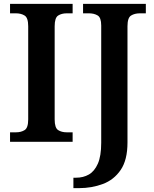

<svg xmlns="http://www.w3.org/2000/svg" viewBox="-20 -734 799 994"><path d="M32 0V-49H63Q89 -49 107.5 -60.5Q126 -72 126 -116V-598Q126 -642 107.5 -653.5Q89 -665 63 -665H32V-714H356V-665H325Q299 -665 281 -653.5Q263 -642 263 -598V-116Q263 -72 281 -60.5Q299 -49 325 -49H356V0ZM360 240V186H374Q411 186 440 169.5Q469 153 486.5 113.5Q504 74 504 5V-602Q504 -643 485.5 -654Q467 -665 441 -665H410V-714H735V-665H704Q677 -665 658.5 -653.5Q640 -642 640 -598V4Q640 94 605 145.5Q570 197 512.5 218.5Q455 240 389 240Z"/></svg>

Font: Noto Serif Thai SemiBold
Style: Regular
Weight: 600
Designer: Monotype Design Team
Foundry: Monotype Imaging Inc.
Version: Version 2.001; ttfautohint (v1.8.4.7-5d5b)